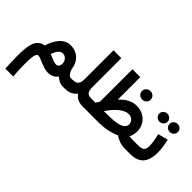

<svg xmlns="http://www.w3.org/2000/svg" viewBox="-95 -1260 2143 2143"><g transform="rotate(45 976.5 -188.0)"><path d="M456.9 -178.9Q456.9 -155.8 445.9 -138.4Q435 -121.1 409.4 -121.1Q396 -121.1 376.9 -127Q357.8 -133 335.2 -142.4Q312.7 -151.8 287.9 -162.8Q293.8 -180.4 302.1 -198.2Q310.5 -216 321.4 -230.8Q332.4 -245.7 346.6 -254.7Q360.8 -263.7 378.1 -263.7Q401.6 -263.7 419.4 -251.9Q437.1 -240 447 -220.7Q456.9 -201.4 456.9 -178.9ZM568.8 -224.7Q560.8 -275.2 534.3 -312.3Q507.8 -349.3 467.4 -369.6Q427 -389.8 376.1 -389.8Q337.7 -389.8 305.8 -373.4Q273.8 -357 248.6 -328.2Q223.3 -299.5 204.4 -262.2Q185.5 -224.9 172.8 -182.7Q127.7 -174.7 100.7 -150Q73.7 -125.2 60.2 -85.9Q46.7 -46.6 42.4 5.4Q38.1 57.4 38.1 119.7Q38.1 164.7 40 212.2Q42 259.8 44.8 311H169.1Q167.8 293 165.6 263.2Q163.4 233.3 162 196.1Q160.6 158.9 160.6 118.8Q160.6 79.5 162.4 47.8Q164.2 16 168.7 -6.5Q173.2 -29.1 181.3 -41.1Q189.4 -53.2 202.3 -53.2Q216.4 -53.2 239.9 -43.9Q263.3 -34.7 291.9 -22.7Q320.5 -10.7 350.5 -1.5Q380.6 7.8 407.4 7.8Q452.3 7.8 481.4 -6.8Q510.5 -21.4 530.7 -50.7Q549.1 -28.7 579.1 -14.3Q609.2 0 640 0H653V-131.2H640.3Q621.1 -131.2 606.5 -145.6Q591.8 -160.1 582.1 -181.6Q572.4 -203.2 568.8 -224.7Z M753.7 -229.7Q753.7 -197.1 745.3 -175.2Q736.8 -153.3 717 -142.3Q697.3 -131.2 662.9 -131.2H634.8V0H665.9Q705 0 732.1 -7.7Q759.3 -15.4 779.1 -30.1Q798.9 -44.7 816 -65Q831.7 -43.7 851 -29.2Q870.3 -14.8 895.9 -7.4Q921.6 0 956.5 0H970.2V-131.2H955.6Q924.3 -131.2 907.4 -142.6Q890.5 -154 884.1 -176Q877.6 -197.9 877.6 -229.3V-687.2H753.7Z M1299.6 -591Q1299.6 -563.1 1319.7 -544Q1339.7 -524.9 1368.6 -524.9Q1397.5 -524.9 1417.4 -543.9Q1437.2 -563 1437.2 -590.9Q1437.2 -618.9 1417.4 -638Q1397.6 -657.1 1368.7 -657.1Q1339.8 -657.1 1319.7 -638.1Q1299.6 -619 1299.6 -591ZM1377.4 -304.4Q1413.9 -304.4 1437.8 -282.5Q1461.6 -260.6 1461.6 -225.3Q1461.6 -196.6 1442.4 -178.3Q1423.2 -160 1388.7 -149.6Q1354.1 -139.3 1308.2 -135.2Q1262.2 -131.2 1208.9 -131.2H1157.9Q1181.5 -166.4 1207.9 -197.7Q1234.2 -228.9 1262.6 -252.9Q1290.9 -276.8 1319.9 -290.6Q1349 -304.4 1377.4 -304.4ZM1374.5 -433.3Q1346 -433.3 1320.3 -426.4Q1294.5 -419.5 1270.4 -406.4Q1246.3 -393.3 1223 -374.8Q1199.8 -356.2 1176.4 -332.4V-687.2H1052.6V-175.2Q1044.9 -164.1 1038 -153.5Q1031 -142.9 1023.8 -131.2H952.6V0H1204.6Q1280.8 0 1345.9 -14.2Q1411 -28.4 1459.9 -51.2Q1490.3 -29.7 1531.5 -14.8Q1572.8 0 1631.8 0H1645.5V-131.2H1631.3Q1613.5 -131.2 1599.8 -131.8Q1586.2 -132.3 1576 -133.4Q1565.9 -134.4 1558 -135.5Q1570.2 -154.7 1575.8 -182.5Q1581.3 -210.3 1581.5 -233.8Q1581.5 -291.7 1554.9 -336.6Q1528.4 -381.6 1481.7 -407.4Q1435 -433.3 1374.5 -433.3Z M1626.5 -131.2V0H1661.1V-131.2ZM1776.4 -549.6Q1776.4 -523.3 1795.6 -504.9Q1814.7 -486.4 1841.8 -486.4Q1869.5 -486.4 1888.4 -504.8Q1907.3 -523.1 1907.3 -549.6Q1907.3 -576 1888.5 -594.2Q1869.6 -612.4 1841.9 -612.4Q1814.8 -612.4 1795.6 -594.1Q1776.4 -575.9 1776.4 -549.6ZM1613.7 -549.6Q1613.7 -523.3 1632.8 -504.9Q1651.9 -486.4 1679 -486.4Q1706.7 -486.4 1725.6 -504.8Q1744.6 -523.1 1744.6 -549.6Q1744.6 -576 1725.7 -594.2Q1706.8 -612.4 1679.1 -612.4Q1652 -612.4 1632.8 -594.1Q1613.7 -575.9 1613.7 -549.6ZM1702.6 0Q1781.1 0 1826.6 -28.5Q1872.1 -57 1891.6 -108.1Q1911.1 -159.3 1911.1 -227.9Q1911.1 -269.7 1905 -315.8Q1899 -361.9 1886.6 -409.7L1768.4 -378Q1782.3 -325.1 1788 -282.2Q1793.7 -239.4 1793.7 -212.4Q1793.7 -166.2 1771.3 -148.7Q1748.9 -131.2 1701.7 -131.2H1648.6V0Z"/></g></svg>

Font: Vazirmatn RD NL
Style: Regular
Weight: 400
Designer: Saber Rastikerdar
Foundry: Saber Rastikerdar
Version: Version 32.101